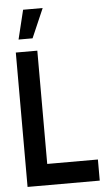

<svg xmlns="http://www.w3.org/2000/svg" viewBox="-60 -934 544 973"><g transform="rotate(-5 212.0 -448.0)"><path d="M59.6 -748 95.7 -896.5H195.3L130.9 -748ZM40 0V-683.6H149.4V-107.4H407.2V0Z"/></g></svg>

Font: Post No Bills Jaffna
Style: Bold
Weight: 700
Designer: Kosala Senevirathne, Siva Puranthara, Lasantha Premarathna, Tharique Azeez
Foundry: Mooniak
Version: Version 1.220 ; ttfautohint (v1.6)